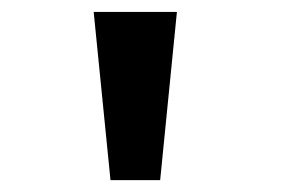

<svg xmlns="http://www.w3.org/2000/svg" viewBox="-20 -777 490 322"><path d="M137.1 -757H276.7L248.6 -474.9H165.3Z"/></svg>

Font: League Mono Thin Condensed
Style: Regular
Weight: 100
Width: 1
Designer: Tyler Finck
Foundry: The League of Moveable Type / Tyler Finck
Version: Version 2.300;RELEASE